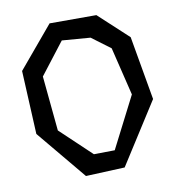

<svg xmlns="http://www.w3.org/2000/svg" viewBox="-67 -588 634 679"><g transform="rotate(-10 249.5 -249.0)"><path d="M187 -459 99 -345 118 -148 229 -43 304 -44 398 -228 356 -401 289 -451ZM323 -526 429 -428 469 -199 328 22 188 28 41 -149 30 -377 155 -526Z"/></g></svg>

Font: Underdog
Style: Regular
Weight: 400
Designer: Sergey Steblina
Foundry: Sergey Steblina, Jovanny Lemonad
Version: Version 1.001; ttfautohint (v0.9)